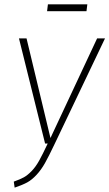

<svg xmlns="http://www.w3.org/2000/svg" viewBox="-20 -860 507 890"><path d="M380.9 -808.1H198.2L202.1 -839.8H384.8ZM466.8 -682.1 232.9 -191.9Q205.6 -134.3 188.2 -103.5Q170.9 -72.8 149.4 -49.6Q127.9 -26.4 106.4 -14.6Q85 -2.9 47.9 9.8L43.9 -18.1Q73.7 -28.8 90.6 -38.1Q107.4 -47.4 126.2 -66.7Q145 -85.9 161.4 -115.2Q177.7 -144.5 201.2 -194.8H189L67.9 -682.1H103L213.9 -220.2L430.2 -682.1Z"/></svg>

Font: Fira Sans Compressed UltraLight
Style: Italic
Weight: 200
Width: 3
Italic angle: -8°
Designer: Carrois Corporate & Edenspiekermann AG
Foundry: Carrois Corporate GbR & Edenspiekermann AG
Version: Version 4.203;PS 004.203;hotconv 1.0.88;makeotf.lib2.5.64775